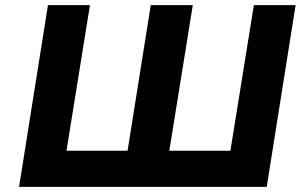

<svg xmlns="http://www.w3.org/2000/svg" viewBox="-20 -725 1190 745"><path d="M54 0 166 -705H329L238 -140H475L565 -705H728L637 -140H874L965 -705H1127L1015 0Z"/></svg>

Font: Nunito Sans 6pt ExtraBold
Style: Italic
Weight: 800
Italic angle: -9°
Version: Version 3.101;gftools[0.9.27]